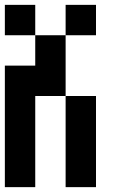

<svg xmlns="http://www.w3.org/2000/svg" viewBox="-20 -645 540 790"><path d="M125 -625V-500H0V-625ZM375 -625V-500H250V-625ZM250 -500V-250H125V125H0V-375H125V-500ZM375 -250V125H250V-250Z"/></svg>

Font: Bytesized
Style: Regular
Weight: 400
Monospace: yes
Designer: baltdev
Version: Version 1.000